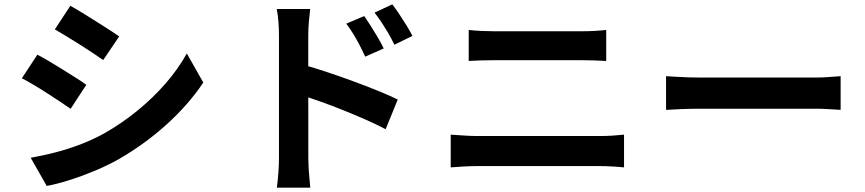

<svg xmlns="http://www.w3.org/2000/svg" viewBox="-20 -819 4040 897"><path d="M308.6 -791.8Q333.3 -778.5 364.2 -759.4Q395.2 -740.2 427.5 -719.9Q459.7 -699.6 488.6 -681.1Q517.4 -662.6 536.7 -648.7L462.1 -538.4Q441.6 -553 412.9 -572Q384.1 -591 352.9 -610.8Q321.6 -630.7 291.1 -649.2Q260.7 -667.7 236.2 -681.8ZM123.4 -81.9Q179.7 -91.9 237.5 -106.7Q295.2 -121.5 352.5 -143.1Q409.7 -164.8 463.8 -194.1Q548.7 -242.1 622.1 -302.2Q695.6 -362.2 754.5 -430.1Q813.4 -498 852.8 -569.3L929.8 -433.4Q860.2 -329.4 757.7 -237Q655.3 -144.5 532 -73.8Q481.2 -45.3 420.5 -20.1Q359.8 5 301.2 23.4Q242.7 41.8 198.3 49.7ZM154.6 -563.6Q179.8 -550.4 211.4 -531.7Q242.9 -512.9 274.9 -493Q306.9 -473.1 335.5 -454.9Q364.1 -436.8 383.3 -422.9L309.9 -310.6Q288.5 -325.7 260 -344.5Q231.6 -363.3 200.2 -383.6Q168.8 -403.9 138.2 -422Q107.7 -440.2 82.2 -453.3Z M1681.7 -744.1Q1695.8 -723.7 1712.8 -696.9Q1729.8 -670.1 1745.7 -643.1Q1761.5 -616 1772.7 -592.6L1686.2 -554.4Q1671.5 -586.3 1658.4 -611.2Q1645.2 -636.1 1630.9 -659.7Q1616.7 -683.3 1597.8 -708.5ZM1812.8 -798.7Q1827.9 -779 1845.3 -753Q1862.7 -727 1879.1 -700.4Q1895.5 -673.7 1906.8 -651.3L1822.6 -610Q1807.1 -641.9 1792.7 -666.3Q1778.3 -690.7 1763.5 -713.1Q1748.7 -735.5 1729.8 -760ZM1283.3 -81.5Q1283.3 -100.6 1283.3 -144.2Q1283.3 -187.9 1283.3 -245.4Q1283.3 -303 1283.3 -365.7Q1283.3 -428.4 1283.3 -486.8Q1283.3 -545.2 1283.3 -590.2Q1283.3 -635.2 1283.3 -656.2Q1283.3 -683.1 1280.8 -716.9Q1278.2 -750.7 1272.9 -777H1429.1Q1426.3 -751 1423.2 -719.2Q1420.2 -687.4 1420.2 -656.2Q1420.2 -628.8 1420.2 -581Q1420.2 -533.1 1420.2 -474.6Q1420.2 -416.1 1420.3 -355.2Q1420.4 -294.3 1420.4 -238.7Q1420.4 -183 1420.4 -141.4Q1420.4 -99.7 1420.4 -81.5Q1420.4 -67.6 1421.6 -42.2Q1422.7 -16.8 1425.3 10.1Q1427.9 37.1 1429.6 57.9H1273.3Q1277.6 28.7 1280.5 -11.4Q1283.3 -51.6 1283.3 -81.5ZM1390.8 -518Q1440.6 -504.6 1502.4 -484.1Q1564.1 -463.6 1627.3 -440.5Q1690.4 -417.3 1746 -394.8Q1801.6 -372.2 1838.2 -353.9L1781.6 -215.3Q1739.3 -237.7 1688.3 -260.1Q1637.3 -282.5 1584.6 -303.7Q1531.9 -325 1481.8 -342.8Q1431.8 -360.7 1390.8 -374.2Z M2169.8 -679.2Q2196.9 -675.8 2229.3 -674.4Q2261.7 -673 2287.1 -673Q2308.2 -673 2343.2 -673Q2378.1 -673 2419.8 -673Q2461.5 -673 2505.4 -673Q2549.3 -673 2588.7 -673Q2628.2 -673 2657.9 -673Q2687.6 -673 2701.2 -673Q2731.4 -673 2761.1 -674.8Q2790.8 -676.6 2812.2 -679.2V-534.2Q2790.8 -535.4 2759.1 -536.6Q2727.3 -537.7 2701.2 -537.7Q2687.9 -537.7 2656.6 -537.7Q2625.3 -537.7 2583.1 -537.7Q2540.9 -537.7 2495.4 -537.7Q2449.8 -537.7 2407.7 -537.7Q2365.6 -537.7 2333.8 -537.7Q2302 -537.7 2287.8 -537.7Q2259.4 -537.7 2227.3 -536.8Q2195.3 -536 2169.8 -534.2ZM2085.7 -189.9Q2115.5 -188.1 2148.5 -185.8Q2181.4 -183.5 2211.1 -183.5Q2224.4 -183.5 2259 -183.5Q2293.5 -183.5 2341.5 -183.5Q2389.4 -183.5 2444.1 -183.5Q2498.9 -183.5 2553.3 -183.5Q2607.6 -183.5 2655.5 -183.5Q2703.3 -183.5 2737.5 -183.5Q2771.8 -183.5 2785.2 -183.5Q2810.6 -183.5 2840.1 -185.3Q2869.6 -187.1 2895.4 -189.9V-37Q2868.8 -39.8 2837.9 -41.4Q2807.1 -43.1 2785.2 -43.1Q2771.8 -43.1 2737.5 -43.1Q2703.3 -43.1 2655.5 -43.1Q2607.6 -43.1 2553.3 -43.1Q2498.9 -43.1 2444.1 -43.1Q2389.4 -43.1 2341.5 -43.1Q2293.5 -43.1 2259 -43.1Q2224.4 -43.1 2211.1 -43.1Q2181.4 -43.1 2147.7 -41.3Q2114 -39.5 2085.7 -37Z M3091.7 -463.1Q3110 -462.1 3138 -460.3Q3166.1 -458.5 3196.7 -457.6Q3227.3 -456.7 3252.6 -456.7Q3278.1 -456.7 3314.9 -456.7Q3351.6 -456.7 3395.3 -456.7Q3438.9 -456.7 3485.6 -456.7Q3532.3 -456.7 3578.1 -456.7Q3623.8 -456.7 3665 -456.7Q3706.2 -456.7 3738.4 -456.7Q3770.5 -456.7 3789.8 -456.7Q3825.1 -456.7 3856.2 -459.4Q3887.3 -462.1 3907.3 -463.1V-305.7Q3889.6 -306.7 3855.7 -308.9Q3821.9 -311.1 3790 -311.1Q3770.8 -311.1 3738.1 -311.1Q3705.4 -311.1 3664.4 -311.1Q3623.3 -311.1 3577.5 -311.1Q3531.8 -311.1 3485.1 -311.1Q3438.4 -311.1 3394.7 -311.1Q3351 -311.1 3314.3 -311.1Q3277.6 -311.1 3252.6 -311.1Q3210.3 -311.1 3165.2 -309.4Q3120.1 -307.7 3091.7 -305.7Z"/></svg>

Font: Noto Sans SC Thin
Style: Regular
Weight: 100
Designer: Ryoko NISHIZUKA 西塚涼子 (kana, bopomofo & ideographs); Paul D. Hunt (Latin, Greek & Cyrillic); Sandoll Communications 산돌커뮤니
Foundry: Adobe
Version: Version 2.004-H2;hotconv 1.0.118;makeotfexe 2.5.65603